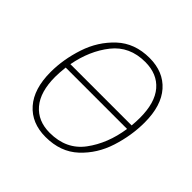

<svg xmlns="http://www.w3.org/2000/svg" viewBox="-176 -862 1042 1042"><g transform="rotate(45 345.0 -341.5)"><path d="M634 -426Q634 -326 602 -226Q570 -126 497 -58Q424 10 309 10Q202 10 140.5 -60Q79 -130 79 -259Q79 -356 112 -456Q145 -556 218.5 -624.5Q292 -693 405 -693Q512 -693 573 -624Q634 -555 634 -426ZM125 -365H595Q598 -397 598 -426Q598 -542 547 -601.5Q496 -661 404 -661Q284 -661 216 -575Q148 -489 125 -365ZM591 -334H120Q115 -289 115 -258Q115 -143 166.5 -82.5Q218 -22 309 -22Q436 -22 504 -113.5Q572 -205 591 -334Z"/></g></svg>

Font: FiraGO UltraLight
Style: Italic
Weight: 200
Italic angle: -8°
Designer: bBox Type GmbH
Foundry: bBox Type GmbH
Version: Version 1.001